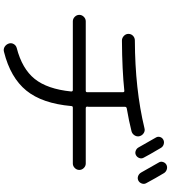

<svg xmlns="http://www.w3.org/2000/svg" viewBox="37 -916 925 1040"><g transform="rotate(90 500.0 -395.5)"><path d="M780 -805Q822 -734 834 -710Q840 -699 835.5 -687Q831 -675 820 -669Q809 -663 796.5 -667.5Q784 -672 778 -683Q748 -737 725 -776Q718 -787 721.5 -799Q725 -811 736 -817Q747 -823 760 -819.5Q773 -816 780 -805ZM917 -821Q943 -778 972 -724Q978 -713 973.5 -700.5Q969 -688 958 -682Q946 -676 933.5 -680.5Q921 -685 914 -697Q894 -733 860 -792Q853 -803 857 -815.5Q861 -828 872 -834Q884 -840 897 -836Q910 -832 917 -821ZM95 -327Q81 -327 70.5 -337.5Q60 -348 60 -362Q60 -376 70.5 -386.5Q81 -397 95 -397H471Q479 -397 479 -405V-413V-598Q479 -606 472 -606Q359 -594 199 -593Q185 -593 174 -603.5Q163 -614 163 -628Q163 -643 173.5 -653Q184 -663 199 -663Q463 -664 674 -715Q688 -719 700.5 -711Q713 -703 717 -689Q721 -675 713 -662Q705 -649 691 -645Q636 -631 566 -619Q558 -617 558 -609V-413Q558 -412 557.5 -409Q557 -406 557 -405Q557 -397 566 -397H865Q879 -397 889.5 -386.5Q900 -376 900 -362Q900 -348 889.5 -337.5Q879 -327 865 -327H563Q554 -327 554 -319Q540 -161 470 -75Q400 11 260 46Q245 50 232.5 42Q220 34 215 19Q211 6 218 -6.5Q225 -19 239 -23Q352 -52 407 -120.5Q462 -189 475 -318Q475 -327 467 -327Z"/></g></svg>

Font: Rounded Mplus 1c
Style: Regular
Weight: 400
Version: Version 1.059.20150529